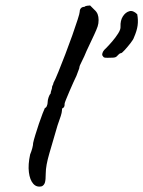

<svg xmlns="http://www.w3.org/2000/svg" viewBox="-20 -676 523 701"><path d="M133 4Q114 9 101.5 -5Q89 -19 85.5 -47Q82 -75 90 -112Q95 -124 98 -135.5Q101 -147 101 -154Q103 -164 109 -183.5Q115 -203 122 -224Q129 -245 135.5 -261.5Q142 -278 144 -282Q148 -282 151 -289Q154 -296 154 -303Q154 -311 157.5 -321Q161 -331 165 -335Q165 -340 167.5 -346.5Q170 -353 170 -357Q170 -361 172.5 -365Q175 -369 175 -373Q182 -386 193.5 -414.5Q205 -443 218.5 -478Q232 -513 244 -547Q256 -581 263.5 -604.5Q271 -628 271 -633Q271 -641 275.5 -646Q280 -651 288 -651Q291 -654 298 -655Q305 -656 309 -656Q309 -656 313 -652Q317 -648 325 -640Q333 -633 336.5 -624Q340 -615 340 -603Q340 -590 336.5 -579.5Q333 -569 324 -549.5Q315 -530 296 -490Q288 -470 279 -452.5Q270 -435 270 -431Q270 -427 266.5 -419Q263 -411 259 -399Q255 -391 248 -375.5Q241 -360 233.5 -342.5Q226 -325 221 -312.5Q216 -300 216 -298Q216 -294 215.5 -290Q215 -286 211 -282Q207 -282 206.5 -276.5Q206 -271 206 -271Q206 -261 190 -218Q174 -163 160.5 -117Q147 -71 147 -43Q147 -19 144 -9.5Q141 0 133 4ZM372 -465Q362 -465 359.5 -466.5Q357 -468 353 -475Q353 -482 356.5 -488Q360 -494 367 -500Q377 -510 389.5 -524.5Q402 -539 411.5 -554Q421 -569 420 -579Q419 -601 428.5 -616Q438 -631 452 -635Q466 -639 481 -624Q485 -603 482.5 -583.5Q480 -564 469 -539Q467 -532 456.5 -518.5Q446 -505 435.5 -493.5Q425 -482 422 -482Q418 -482 414 -478Q410 -474 406 -470Q402 -466 392.5 -465.5Q383 -465 372 -465Z"/></svg>

Font: Caveat Medium
Style: Regular
Weight: 500
Designer: Pablo Impallari
Foundry: Pablo Impallari
Version: Version 2.000